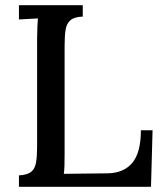

<svg xmlns="http://www.w3.org/2000/svg" viewBox="-20 -720 627 740"><path d="M53 0V-44Q86 -46 100.5 -58Q115 -70 119 -94Q123 -118 123 -155V-571Q123 -593 124 -613.5Q125 -634 126 -649Q109 -648 89 -647Q69 -646 53 -645V-700H299V-656Q267 -655 252 -642.5Q237 -630 233 -606.5Q229 -583 229 -545V-131Q229 -104 228.5 -83.5Q228 -63 226 -50L395 -52Q457 -53 490 -92.5Q523 -132 523 -218H568L562 0Z"/></svg>

Font: Lora Medium
Style: Regular
Weight: 500
Designer: Olga Karpushina, Alexei Vanyashin (Cyrillic)
Foundry: Cyreal
Version: Version 3.004